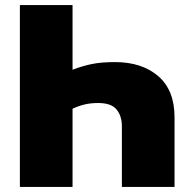

<svg xmlns="http://www.w3.org/2000/svg" viewBox="-20 -733 744 753"><path d="M58 0V-713H264.5V-459.5Q302 -474 339.8 -481.8Q377.5 -489.5 430.5 -489.5Q537 -489.5 600.8 -434.2Q664.5 -379 664.5 -273.5V0H458V-238Q458 -278 437.2 -303.5Q416.5 -329 364.5 -329Q334.5 -329 309.8 -322.8Q285 -316.5 264.5 -306.5V0Z"/></svg>

Font: Commissioner ExtraBold
Style: Regular
Weight: 800
Designer: Kostas Bartsokas
Foundry: Kostas Bartsokas
Version: Version 1.000; ttfautohint (v1.8.3)